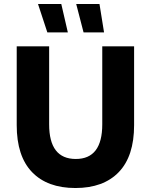

<svg xmlns="http://www.w3.org/2000/svg" viewBox="-20 -933 758 965"><path d="M64 -304V-700H227V-308Q227 -134 361 -134Q494 -134 494 -308V-700H654V-304Q654 -148 577 -68Q500 12 359 12Q218 12 141 -68Q64 -148 64 -304ZM363 -913H480L503 -770H400ZM171 -913H288L321 -770H218Z"/></svg>

Font: Chess Sans
Style: Bold
Weight: 700
Designer: Wolf Bōese
Foundry: Wolf Bōese
Version: Version 7.223